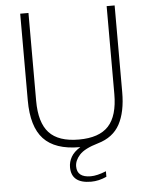

<svg xmlns="http://www.w3.org/2000/svg" viewBox="-61 -790 815 1041"><g transform="rotate(-5 346.0 -269.5)"><path d="M392.5 201Q285 201 285 113Q285 84 300 57.2Q315 30.5 350.5 9H346.5Q213.5 9 151 -57.8Q88.5 -124.5 88.5 -268V-740H133.5V-262Q133.5 -143 184.5 -87.8Q235.5 -32.5 346.5 -32.5Q457 -32.5 508 -87.8Q559 -143 559 -262V-740H602.5V-268Q602.5 -160.5 566.5 -93.8Q530.5 -27 447 -3Q373.5 18.5 346 48.8Q318.5 79 318.5 111.5Q318.5 171.5 393 171.5Q428 171.5 477 151.5V181.5Q434.5 201 392.5 201Z"/></g></svg>

Font: Encode Sans XLt
Style: Regular
Weight: 200
Designer: Multiple Designers
Foundry: Impallari Type
Version: Version 3.002; ttfautohint (v1.8.3) -l 8 -r 50 -G 200 -x 14 